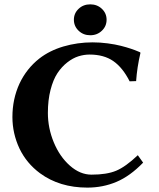

<svg xmlns="http://www.w3.org/2000/svg" viewBox="-20 -853 731 883"><path d="M319.8 -762.2C319.8 -742.4 327.1 -725.5 341.6 -711.7C356 -697.8 373.9 -690.9 395 -690.9C416.2 -690.9 434 -697.8 448.5 -711.7C463 -725.5 470.2 -742.4 470.2 -762.2C470.2 -782.1 463 -798.8 448.5 -812.5C434 -826.2 416.2 -833 395 -833C373.9 -833 356 -826.2 341.6 -812.5C327.1 -798.8 319.8 -782.1 319.8 -762.2ZM405.8 -658.2C359.5 -658.2 314.8 -651.9 271.5 -639.2C228.8 -626.5 192.1 -608.1 161.1 -584C121.7 -553.1 91.1 -514.3 69.3 -467.8C47.9 -420.9 37.1 -370 37.1 -314.9C37.1 -264.5 47.9 -216.3 69.3 -170.4C91.1 -124.8 122.7 -86.8 164.1 -56.2C224 -12.2 296.5 9.8 381.8 9.8C429.4 9.8 474 1 515.6 -16.6C557.3 -34.2 598.1 -63.6 638.2 -105L613.8 -139.2C576.3 -103.7 543.2 -79.9 514.4 -67.9C485.6 -55.8 447.8 -49.8 400.9 -49.8C365.7 -49.8 332.5 -63.6 301.3 -91.3C270 -119 245.4 -154.7 227.3 -198.5C209.2 -242.3 200.2 -287.4 200.2 -334C200.2 -373 204.3 -408.3 212.4 -439.7C220.5 -471.1 231.1 -496.7 244.1 -516.4C257.2 -536.1 272.2 -552.6 289.3 -565.9C306.4 -579.3 323.5 -588.6 340.6 -594C357.7 -599.4 374.8 -602.1 392.1 -602.1C436 -602.1 472.4 -592 501.2 -572C530 -552 555 -521 576.2 -479L606 -480C608.9 -522.3 615.6 -565.6 626 -609.9L624 -612.8L613.3 -617.2C606.1 -620.4 595.7 -624.3 582 -628.9C568.4 -633.5 553 -637.9 535.9 -642.3C518.8 -646.7 498.5 -650.5 475.1 -653.6C451.7 -656.7 428.5 -658.2 405.8 -658.2Z"/></svg>

Font: Linux Biolinum G
Style: Bold
Weight: 700
Designer: Philipp H. Poll
Foundry: Philipp H. Poll
Version: Version 1.1.0